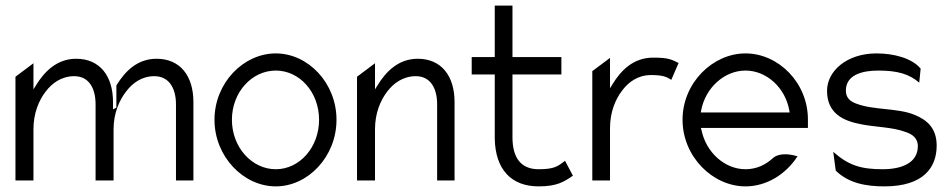

<svg xmlns="http://www.w3.org/2000/svg" viewBox="-20 -652 3388 683"><path d="M99 -10V-192C99 -249 118 -295 143 -327C165 -356 199 -381 244 -381C297 -381 320 -337 320 -281V-10H384V-192C384 -249 404 -295 429 -327C451 -356 484 -381 529 -381C582 -381 606 -337 606 -281V-10H668V-289C668 -382 621 -443 537 -443C469 -443 425 -399 394 -348V-269L382 -263V-289C382 -382 335 -443 251 -443C183 -443 138 -398 107 -347L99 -334V-427L35 -379V-10Z M961 11C1076 11 1177 -95 1177 -226C1177 -357 1076 -462 961 -462C846 -462 743 -357 743 -226C743 -95 846 11 961 11ZM961 -401C1046 -401 1115 -324 1115 -226C1115 -128 1046 -50 961 -50C876 -50 805 -128 805 -226C805 -324 876 -401 961 -401Z M1314 -10V-192C1314 -249 1333 -295 1358 -327C1380 -356 1414 -381 1459 -381C1512 -381 1535 -337 1535 -281V-10H1597V-289C1597 -382 1550 -443 1466 -443C1398 -443 1353 -398 1322 -347L1314 -334V-427L1250 -379V-10Z M1740 -387V-159C1742 -49 1799 11 1896 11C1961 11 1986 -5 2018 -27L1990 -80C1965 -61 1953 -50 1896 -50C1832 -50 1803 -92 1803 -164V-387H1977V-449H1803V-632H1740V-449H1658V-387Z M2150 -10V-196C2150 -253 2169 -299 2194 -331C2216 -360 2249 -385 2296 -385C2337 -385 2351 -379 2368 -368L2394 -428C2369 -440 2359 -447 2304 -447C2233 -447 2189 -402 2158 -351L2150 -338V-446L2087 -399V-10Z M2632 11C2706 11 2775 -31 2817 -96C2801 -101 2756 -112 2730 -90C2703 -65 2670 -50 2632 -50C2558 -50 2491 -110 2475 -191L2473 -197H2854V-227C2854 -358 2749 -462 2632 -462C2515 -462 2408 -357 2408 -226C2408 -95 2515 11 2632 11ZM2474 -258C2489 -340 2557 -401 2632 -401C2707 -401 2774 -340 2788 -258L2789 -252H2473Z M3043 -210C3091 -200 3155 -200 3200 -183C3222 -176 3245 -163 3245 -132C3245 -71 3185 -50 3120 -50C3044 -50 2999 -63 2944 -112L2953 -45C2999 0 3061 11 3126 11C3266 11 3312 -57 3312 -134C3312 -197 3277 -226 3232 -244C3174 -268 3087 -260 3027 -283C3008 -290 2989 -301 2989 -330C2989 -385 3046 -401 3104 -401C3172 -401 3214 -389 3250 -358L3255 -408C3223 -446 3158 -462 3098 -462C2992 -462 2922 -399 2922 -329C2922 -249 2979 -222 3043 -210Z"/></svg>

Font: Charger Pro
Style: LitNar
Weight: 300
Designer: Jasper
Foundry: Cannot Into Space Fonts
Version: Version 1.09